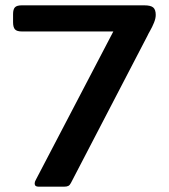

<svg xmlns="http://www.w3.org/2000/svg" viewBox="-20 -700 633 720"><path d="M110 -12Q110 -18 114 -25L405 -582H62Q43 -582 36 -590Q29 -598 29 -617V-647Q29 -665 36 -672.5Q43 -680 62 -680H521Q545 -680 554.5 -672Q564 -664 564 -644Q564 -631 557.5 -615Q551 -599 543 -585Q535 -571 533 -566L246 -14Q242 -6 236.5 -3Q231 0 221 0H124Q110 0 110 -12Z"/></svg>

Font: Mitr
Style: Regular
Weight: 400
Designer: Thanarat Vachiruckul
Foundry: Cadson Demak
Version: Version 1.002